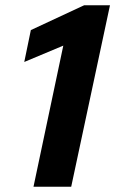

<svg xmlns="http://www.w3.org/2000/svg" viewBox="-20 -708 437 728"><path d="M107 0 220 -535 72 -473 97 -594 299 -688H397L250 0Z"/></svg>

Font: Saira Thin SemiBold
Style: Italic
Weight: 600
Italic angle: -12°
Version: Version 1.101